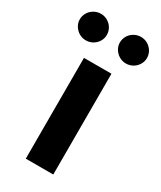

<svg xmlns="http://www.w3.org/2000/svg" viewBox="-237 -809 733 875"><g transform="rotate(30 129.0 -371.5)"><path d="M56.6 -530.3H201.2V0H56.6ZM-47.9 -672.9Q-47.9 -691.9 -38.3 -708Q-28.8 -724.1 -12.2 -733.6Q4.4 -743.2 23.4 -743.2Q43 -743.2 59.3 -733.6Q75.7 -724.1 85.2 -708Q94.7 -691.9 94.7 -672.9Q94.7 -654.3 85.2 -638.4Q75.7 -622.6 59.3 -613Q43 -603.5 23.4 -603.5Q4.4 -603.5 -12 -613Q-28.3 -622.6 -38.1 -638.7Q-47.9 -654.8 -47.9 -672.9ZM163.1 -672.9Q163.1 -691.9 172.6 -708Q182.1 -724.1 198.7 -733.6Q215.3 -743.2 234.4 -743.2Q253.9 -743.2 270.3 -733.6Q286.6 -724.1 296.1 -708Q305.7 -691.9 305.7 -672.9Q305.7 -654.3 296.1 -638.4Q286.6 -622.6 270.3 -613Q253.9 -603.5 234.4 -603.5Q215.3 -603.5 199 -613Q182.6 -622.6 172.9 -638.7Q163.1 -654.8 163.1 -672.9Z"/></g></svg>

Font: WEMIX Pretendard
Style: Bold
Weight: 700
Designer: Base glyphs from Inter by Rasmus Andersson; Hangeul glyphs from Noto Sans CJK(Source Han Sans) by Jang Soo-young and Kan
Foundry: Kil Hyung-jin
Version: Version 1.000